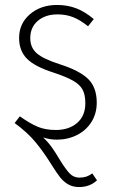

<svg xmlns="http://www.w3.org/2000/svg" viewBox="-20 -552 459 774"><path d="M371 175Q342 202 299 202Q273 202 254.5 191Q236 180 222.5 163Q209 146 187 111Q156 61 123.5 21.5Q91 -18 39 -56L60 -83Q101 -54 132 -41Q163 -28 205 -28Q258 -28 291 -56.5Q324 -85 324 -136Q324 -170 313 -190.5Q302 -211 275 -226.5Q248 -242 197 -259Q121 -283 89 -315Q57 -347 57 -399Q57 -457 100.5 -494.5Q144 -532 210 -532Q253 -532 288.5 -518Q324 -504 358 -475L335 -446Q304 -471 275.5 -482.5Q247 -494 212 -494Q163 -494 132.5 -468Q102 -442 102 -398Q102 -360 128.5 -337Q155 -314 221 -293Q302 -267 336 -233Q370 -199 370 -138Q370 -94 348.5 -60Q327 -26 290 -7.5Q253 11 209 11Q181 11 154 2Q174 21 189 42Q204 63 221 92Q245 131 261 147.5Q277 164 300 164Q316 164 328 160Q340 156 352 147Z"/></svg>

Font: Fira Sans Condensed ExtraLight
Style: Regular
Weight: 275
Width: 3
Designer: Carrois Corporate & Edenspiekermann AG
Foundry: Carrois Corporate GbR & Edenspiekermann AG
Version: Version 4.203